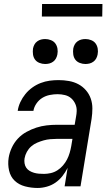

<svg xmlns="http://www.w3.org/2000/svg" viewBox="-20 -926 540 954"><path d="M167 8Q135 8 104.5 0Q74 -8 53 -28Q32 -48 25 -79Q18 -110 23 -142Q27 -167 38.5 -192Q50 -217 68.5 -237Q87 -257 111.5 -270.5Q136 -284 161 -292Q186 -300 211.5 -303Q237 -306 263 -306H351L358 -347Q359 -353 360 -360Q361 -367 361 -373Q362 -392 354.5 -409Q347 -426 334 -437.5Q321 -449 303 -453.5Q285 -458 266 -458Q247 -458 227 -454Q207 -450 190 -439.5Q173 -429 161 -411.5Q149 -394 146 -375H68Q71 -397 81 -418.5Q91 -440 106 -458.5Q121 -477 140.5 -491Q160 -505 182 -513.5Q204 -522 226.5 -525Q249 -528 271 -528Q297 -528 322.5 -523.5Q348 -519 369.5 -507.5Q391 -496 407 -477.5Q423 -459 431 -436Q439 -413 439 -387Q439 -361 435 -335L380 0H301L316 -92Q305 -70 290 -51Q275 -32 255.5 -18.5Q236 -5 212.5 1.5Q189 8 167 8ZM199 -62Q215 -62 232.5 -66Q250 -70 265.5 -80Q281 -90 293 -104Q305 -118 313 -133.5Q321 -149 326 -166Q331 -183 334 -200L340 -236H263Q247 -236 230 -234.5Q213 -233 197 -228.5Q181 -224 164.5 -217Q148 -210 135 -198.5Q122 -187 113.5 -171.5Q105 -156 102 -139Q100 -127 102 -114.5Q104 -102 110.5 -92.5Q117 -83 127 -77Q137 -71 149 -67.5Q161 -64 173.5 -63Q186 -62 199 -62ZM404 -608Q390 -608 376 -613.5Q362 -619 354 -630Q346 -641 344 -655.5Q342 -670 344 -685Q346 -695 351 -704.5Q356 -714 365 -720.5Q374 -727 384 -729.5Q394 -732 405 -732Q419 -732 433 -726.5Q447 -721 455 -710Q463 -699 465.5 -684.5Q468 -670 465 -655Q463 -645 458 -635.5Q453 -626 444 -619.5Q435 -613 425 -610.5Q415 -608 404 -608ZM204 -608Q190 -608 176 -613.5Q162 -619 154 -630Q146 -641 144 -655.5Q142 -670 144 -685Q146 -695 151 -704.5Q156 -714 165 -720.5Q174 -727 184 -729.5Q194 -732 205 -732Q219 -732 233 -726.5Q247 -721 255 -710Q263 -699 265.5 -684.5Q268 -670 265 -655Q263 -645 258 -635.5Q253 -626 244 -619.5Q235 -613 225 -610.5Q215 -608 204 -608ZM188 -844 189 -906H489L488 -844Z"/></svg>

Font: Iosevka Term Curly Oblique
Style: Regular
Weight: 400
Italic angle: -9°
Designer: Belleve Invis
Foundry: Belleve Invis
Version: Version 32.3.0